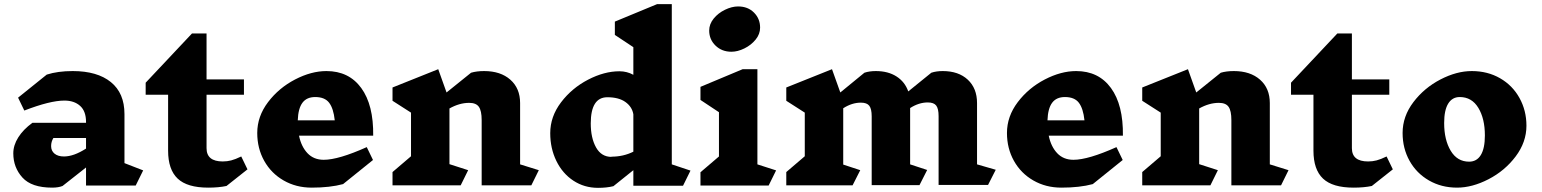

<svg xmlns="http://www.w3.org/2000/svg" viewBox="-20 -893 7420 924"><path d="M633 0H394V-87L281 2Q261 10 231 10Q132 10 88 -38.5Q44 -87 44 -155Q44 -194 68 -232Q92 -270 136 -302H394V-306Q394 -358 365.5 -383.5Q337 -409 290 -409Q221 -409 97 -361L67 -423L205 -534Q258 -551 330 -551Q448 -551 513.5 -498Q579 -445 579 -344V-108L669 -73ZM394 -178V-229H237Q226 -211 226 -190Q226 -167 242.5 -153.5Q259 -140 288 -140Q335 -140 394 -178Z M1070 2Q1032 10 982 10Q881 10 835 -33.5Q789 -77 789 -168V-437H681V-495L904 -732H974V-511H1154V-437H974V-180Q974 -116 1052 -116Q1073 -116 1092.5 -121Q1112 -126 1141 -140L1171 -78Z M1776 -240H1419Q1430 -187 1460 -155.5Q1490 -124 1538 -124Q1609 -124 1745 -185L1775 -123L1631 -7Q1568 10 1480 10Q1405 10 1345 -24.5Q1285 -59 1251.5 -119Q1218 -179 1218 -253Q1218 -333 1270 -401.5Q1322 -470 1400 -510.5Q1478 -551 1551 -551Q1659 -551 1718.5 -469.5Q1778 -388 1776 -240ZM1413 -314H1591Q1585 -371 1564 -398.5Q1543 -426 1497 -426Q1456 -426 1435.5 -398.5Q1415 -371 1413 -314Z M2537 -1H2298V-315Q2298 -360 2284.5 -379Q2271 -398 2238 -398Q2191 -398 2143 -371V-103L2233 -74L2197 -1H1869V-65L1958 -141V-351L1869 -408V-472L2089 -560L2129 -448L2247 -543Q2274 -551 2310 -551Q2389 -551 2436 -509.5Q2483 -468 2483 -397V-102L2573 -74Z M3267 1H3028V-74L2932 3Q2900 11 2858 11Q2792 11 2739.5 -23.5Q2687 -58 2657.5 -118.5Q2628 -179 2628 -252Q2628 -332 2680 -400.5Q2732 -469 2810 -509.5Q2888 -550 2961 -550Q2997 -550 3028 -533V-666L2939 -725V-789L3142 -873H3213V-102L3303 -72ZM3028 -163V-343Q3022 -379 2990 -402Q2958 -425 2903 -425Q2823 -425 2823 -299Q2823 -229 2848.5 -183.5Q2874 -138 2923 -138L2922 -139Q2980 -139 3028 -163Z M3679 0H3351V-64L3440 -140V-353L3351 -412V-475L3554 -560H3625V-102L3715 -73ZM3638 -760Q3638 -729 3616.5 -702.5Q3595 -676 3562.5 -660Q3530 -644 3500 -644Q3454 -644 3423.5 -673.5Q3393 -703 3393 -746Q3393 -777 3414.5 -803.5Q3436 -830 3469 -846Q3502 -862 3532 -862Q3579 -862 3608.5 -832.5Q3638 -803 3638 -760Z M4735 -3H4497V-334Q4497 -370 4485.5 -385Q4474 -400 4445 -400Q4402 -400 4360 -373V-102L4442 -75L4405 -2H4175V-333Q4175 -369 4163.5 -384Q4152 -399 4123 -399Q4080 -399 4038 -372V-101L4120 -74L4083 -1H3764V-65L3853 -141V-351L3764 -408V-472L3984 -560L4024 -448L4140 -543Q4164 -551 4195 -551Q4254 -551 4294.5 -525Q4335 -499 4351 -453L4462 -543Q4486 -551 4517 -551Q4593 -551 4637.5 -509.5Q4682 -468 4682 -397V-102L4772 -76Z M5384 -240H5027Q5038 -187 5068 -155.5Q5098 -124 5146 -124Q5217 -124 5353 -185L5383 -123L5239 -7Q5176 10 5088 10Q5013 10 4953 -24.5Q4893 -59 4859.5 -119Q4826 -179 4826 -253Q4826 -333 4878 -401.5Q4930 -470 5008 -510.5Q5086 -551 5159 -551Q5267 -551 5326.5 -469.5Q5386 -388 5384 -240ZM5021 -314H5199Q5193 -371 5172 -398.5Q5151 -426 5105 -426Q5064 -426 5043.5 -398.5Q5023 -371 5021 -314Z M6145 -1H5906V-315Q5906 -360 5892.5 -379Q5879 -398 5846 -398Q5799 -398 5751 -371V-103L5841 -74L5805 -1H5477V-65L5566 -141V-351L5477 -408V-472L5697 -560L5737 -448L5855 -543Q5882 -551 5918 -551Q5997 -551 6044 -509.5Q6091 -468 6091 -397V-102L6181 -74Z M6582 2Q6544 10 6494 10Q6393 10 6347 -33.5Q6301 -77 6301 -168V-437H6193V-495L6416 -732H6486V-511H6666V-437H6486V-180Q6486 -116 6564 -116Q6585 -116 6604.5 -121Q6624 -126 6653 -140L6683 -78Z M7326 -288Q7326 -209 7274 -140Q7222 -71 7143.5 -30.5Q7065 10 6992 10Q6917 10 6857 -24.5Q6797 -59 6763.5 -119Q6730 -179 6730 -253Q6730 -333 6782 -401.5Q6834 -470 6912 -510.5Q6990 -551 7063 -551Q7139 -551 7199 -516.5Q7259 -482 7292.5 -421.5Q7326 -361 7326 -288ZM6930 -301Q6930 -220 6961.5 -167.5Q6993 -115 7050 -115Q7087 -115 7106.5 -147Q7126 -179 7126 -241Q7126 -322 7094.5 -374Q7063 -426 7005 -426Q6969 -426 6949.5 -394.5Q6930 -363 6930 -301Z"/></svg>

Font: Inknut Antiqua ExtraBold
Style: Regular
Weight: 800
Designer: Claus Eggers Sørensen
Foundry: Claus Eggers Sørensen
Version: Version 1.003; ttfautohint (v1.8.2) -l 8 -r 50 -G 200 -x 14 